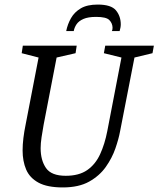

<svg xmlns="http://www.w3.org/2000/svg" viewBox="-20 -811 694 841"><path d="M255 10Q187 10 148.5 -11Q110 -32 94.5 -68.5Q79 -105 79 -152Q79 -178 82.5 -206.5Q86 -235 92 -264L149 -559L75 -578L80 -611H316L311 -578L228 -559L171 -264Q166 -236 162 -209.5Q158 -183 158 -162Q158 -109 181.5 -75Q205 -41 268 -41Q326 -41 362 -66Q398 -91 418.5 -135.5Q439 -180 450 -237L512 -559L435 -578L441 -611H654L648 -578L569 -559L506 -236Q500 -203 485.5 -161Q471 -119 443.5 -80Q416 -41 370.5 -15.5Q325 10 255 10ZM270 -675Q276 -705 291 -731.5Q306 -758 334 -774.5Q362 -791 408 -791Q467 -791 488 -765.5Q509 -740 509 -704Q509 -697 507.5 -689.5Q506 -682 504 -675H470Q472 -679 472.5 -683Q473 -687 473 -691Q472 -710 458.5 -723.5Q445 -737 401 -737Q366 -737 345.5 -728Q325 -719 315.5 -705Q306 -691 303 -675Z"/></svg>

Font: Manuale
Style: Italic
Weight: 400
Italic angle: -11°
Designer: Eduardo Tunni / Pablo Cosgaya
Foundry: Eduardo Tunni / Pablo Cosgaya
Version: Version 1.002